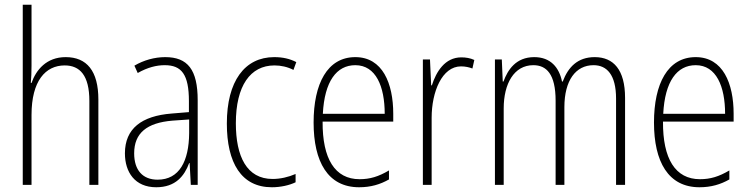

<svg xmlns="http://www.w3.org/2000/svg" viewBox="-20 -846 3164 810"><path d="M113 -569V-826H76V-66H113V-361C113 -505 172 -570 253 -570C317 -570 357 -528 357 -420V-66H395V-426C395 -547 346 -605 257 -605C176 -605 132 -551 113 -496H110C112 -520 113 -539 113 -569Z M677 -605C632 -605 586 -592 547 -569L561 -538C603 -562 641 -571 675 -571C746 -571 777 -532 777 -419V-373L704 -367C578 -357 507 -304 507 -199C507 -120 549 -56 639 -56C721 -56 758 -104 778 -158H780L785 -66H814V-423C814 -552 772 -605 677 -605ZM707 -337 778 -342V-284C777 -167 737 -88 645 -88C582 -88 546 -128 546 -199C546 -285 600 -328 707 -337Z M1127 -56C1163 -56 1200 -64 1227 -77V-112C1197 -99 1163 -91 1130 -91C1021 -91 975 -186 975 -326C975 -484 1036 -570 1138 -570C1165 -570 1193 -564 1218 -551L1230 -584C1203 -598 1173 -605 1137 -605C1012 -605 937 -503 937 -325C937 -159 998 -56 1127 -56Z M1479 -605C1361 -605 1303 -493 1303 -329C1303 -164 1363 -56 1495 -56C1544 -56 1584 -68 1621 -89V-127C1577 -101 1541 -90 1497 -90C1393 -90 1340 -176 1341 -333H1639V-366C1639 -494 1594 -605 1479 -605ZM1479 -571C1566 -571 1603 -481 1603 -366H1342C1349 -503 1400 -571 1479 -571Z M1926 -604C1857 -604 1820 -543 1802 -486H1799L1794 -595H1764V-66H1801V-349C1801 -459 1845 -566 1925 -566C1943 -566 1960 -562 1973 -557L1981 -593C1964 -601 1945 -604 1926 -604Z M2489 -605C2417 -605 2377 -563 2354 -502H2351C2339 -561 2303 -605 2234 -605C2156 -605 2122 -551 2104 -502H2101L2097 -595H2068V-66H2105V-389C2105 -492 2148 -571 2230 -571C2285 -571 2324 -534 2324 -421V-66H2361V-394C2361 -507 2409 -571 2484 -571C2540 -571 2579 -531 2579 -430V-66H2617V-433C2617 -552 2568 -605 2489 -605Z M2915 -605C2797 -605 2739 -493 2739 -329C2739 -164 2799 -56 2931 -56C2980 -56 3020 -68 3057 -89V-127C3013 -101 2977 -90 2933 -90C2829 -90 2776 -176 2777 -333H3075V-366C3075 -494 3030 -605 2915 -605ZM2915 -571C3002 -571 3039 -481 3039 -366H2778C2785 -503 2836 -571 2915 -571Z"/></svg>

Font: Noto Sans Malayalam UI Condensed ExtraLight
Style: Regular
Weight: 200
Width: 3
Designer: Jelle Bosma - Monotype Design Team
Foundry: Monotype Imaging Inc.
Version: Version 2.104